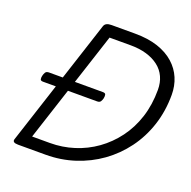

<svg xmlns="http://www.w3.org/2000/svg" viewBox="-164 -1145 1300 1307"><g transform="rotate(20 485.5 -491.5)"><path d="M104 0Q59 0 69 -28L371 -956Q376 -970 389 -976.5Q402 -983 424 -983H594Q689 -983 759.5 -959.5Q830 -936 877 -894Q924 -852 947.5 -796.5Q971 -741 971 -676Q971 -558 937 -454.5Q903 -351 841 -267.5Q779 -184 696 -124.5Q613 -65 513 -32.5Q413 0 304 0ZM175 -85H304Q393 -85 477 -111.5Q561 -138 632.5 -189Q704 -240 758 -312.5Q812 -385 841.5 -476.5Q871 -568 871 -676Q871 -728 852 -769.5Q833 -811 796 -839.5Q759 -868 708 -883Q657 -898 593 -898H440ZM117 -461Q99 -461 97 -472Q95 -483 98 -496Q101 -510 108 -522Q115 -534 134 -534H524Q543 -534 545 -522Q547 -510 544 -496Q541 -483 534 -472Q527 -461 509 -461Z"/></g></svg>

Font: Playwrite CZ
Style: Regular
Weight: 400
Designer: Veronika Burian, José Scaglione
Foundry: TypeTogether
Version: Version 1.002